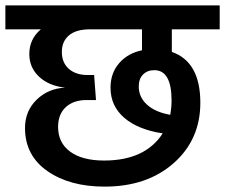

<svg xmlns="http://www.w3.org/2000/svg" viewBox="-40 -711 837 714"><path d="M777 -602H599V-518Q705 -481 705 -329Q705 -192 606 -104.5Q507 -17 349 -17Q219 -17 136 -75Q53 -133 53 -235Q53 -298 96 -340Q139 -382 202 -385Q141 -392 105 -426Q69 -460 69 -510Q69 -566 112 -602H-20V-691H777ZM488 -524V-602H295Q243 -602 216.5 -579.5Q190 -557 190 -518Q190 -478 216 -455Q242 -432 286 -432H310L317 -339H282Q233 -339 204.5 -312.5Q176 -286 176 -239Q176 -180 221 -147Q266 -114 347 -114Q500 -114 565 -215Q473 -229 422 -273Q371 -317 371 -385Q371 -439 403 -476Q435 -513 488 -524ZM534 -450Q508 -450 492 -434Q476 -418 476 -389Q476 -350 506.5 -322Q537 -294 593 -284Q598 -311 598 -337Q598 -450 534 -450Z"/></svg>

Font: FiraGO Medium
Style: Regular
Weight: 500
Designer: bBox Type
Foundry: bBox Type GmbH
Version: Version 1.001;PS 001.001;hotconv 1.0.88;makeotf.lib2.5.64775